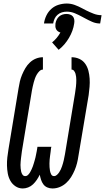

<svg xmlns="http://www.w3.org/2000/svg" viewBox="-20 -1059 595 1087"><path d="M277 8Q261 8 247.5 2Q234 -4 225.5 -15.5Q217 -27 212.5 -41Q208 -55 205 -70Q198 -55 188.5 -41Q179 -27 167 -15.5Q155 -4 139.5 2Q124 8 109 8Q86 8 67.5 -4.5Q49 -17 38.5 -36Q28 -55 24 -77Q20 -99 19.5 -122Q19 -145 21.5 -168Q24 -191 28 -214L85 -559Q88 -579 92.5 -598Q97 -617 105 -636Q113 -655 123.5 -673Q134 -691 149.5 -705.5Q165 -720 184 -727.5Q203 -735 223 -735V-665Q212 -665 203 -656Q194 -647 188 -636.5Q182 -626 178 -615Q174 -604 171 -592.5Q168 -581 165.5 -570Q163 -559 161 -548L104 -203Q103 -193 101.5 -183.5Q100 -174 99 -164Q98 -154 97 -144.5Q96 -135 96 -125Q96 -115 97 -105.5Q98 -96 100 -87Q102 -78 107.5 -70Q113 -62 123 -62Q132 -62 139 -69Q146 -76 150.5 -84Q155 -92 159 -100.5Q163 -109 166 -117.5Q169 -126 171.5 -134.5Q174 -143 176.5 -151.5Q179 -160 181 -168.5Q183 -177 184.5 -185.5Q186 -194 188 -203Q190 -212 191 -221L192 -228H271L269 -221Q268 -210 266.5 -199Q265 -188 263.5 -177Q262 -166 261 -155Q260 -144 260 -133.5Q260 -123 260.5 -112.5Q261 -102 263 -91.5Q265 -81 270 -71.5Q275 -62 286 -62Q295 -62 302.5 -69Q310 -76 315 -83.5Q320 -91 324 -99.5Q328 -108 331 -117Q334 -126 336.5 -134.5Q339 -143 341 -152Q343 -161 344.5 -169.5Q346 -178 348 -187L405 -532Q406 -541 407.5 -550.5Q409 -560 410 -569Q411 -578 411.5 -587.5Q412 -597 412 -606Q412 -615 411 -624Q410 -633 407.5 -641.5Q405 -650 399.5 -657.5Q394 -665 385 -665V-735Q409 -735 429.5 -725.5Q450 -716 462.5 -698Q475 -680 480.5 -658.5Q486 -637 487.5 -614Q489 -591 487 -567.5Q485 -544 482 -521L424 -176Q421 -155 416 -135Q411 -115 402.5 -95Q394 -75 382.5 -56.5Q371 -38 354.5 -23Q338 -8 318 0Q298 8 277 8ZM281 -926H229Q232 -949 242.5 -971Q253 -993 271 -1009Q289 -1025 312 -1032Q335 -1039 358 -1039Q381 -1039 403 -1031Q425 -1023 445 -1012L468 -1000Q488 -990 510 -981.5Q532 -973 555 -973L547 -926Q523 -926 501.5 -935.5Q480 -945 460 -956L445 -964Q425 -975 403.5 -984Q382 -993 358 -993Q344 -993 330.5 -989Q317 -985 306 -975.5Q295 -966 289 -953Q283 -940 281 -926ZM312 -777 275 -819Q289 -830 301 -844.5Q313 -859 322 -875Q314 -877 307.5 -882Q301 -887 297.5 -894Q294 -901 293.5 -909.5Q293 -918 294 -926Q296 -937 301 -947.5Q306 -958 314.5 -965.5Q323 -973 334 -976.5Q345 -980 356 -980Q367 -980 377 -976.5Q387 -973 393 -965.5Q399 -958 400.5 -947.5Q402 -937 400 -926Q397 -905 389.5 -884.5Q382 -864 370.5 -844.5Q359 -825 344.5 -808Q330 -791 312 -777Z"/></svg>

Font: Iosevka Curly Oblique
Style: Regular
Weight: 400
Italic angle: -9°
Monospace: yes
Designer: Belleve Invis
Foundry: Belleve Invis
Version: Version 11.1.0; ttfautohint (v1.8.3)